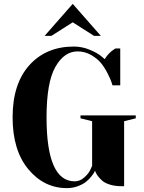

<svg xmlns="http://www.w3.org/2000/svg" viewBox="-20 -955 740 990"><path d="M365 -20Q392 -20 414.5 -40Q437 -60 446 -80L455 -100V-330L395 -345V-360H680V-345L620 -330V5H605Q573 5 547 -3Q521 -11 507.5 -23Q494 -35 485 -47Q476 -59 473 -67L470 -75Q468 -71 465 -65Q462 -59 449.5 -43.5Q437 -28 421.5 -16Q406 -4 380 5.5Q354 15 325 15Q207 15 126 -82.5Q45 -180 45 -350Q45 -523 131.5 -619Q218 -715 361 -715Q403 -715 442.5 -698.5Q482 -682 501 -666L520 -650Q529 -666 542.5 -679.5Q556 -693 566 -699L575 -705H600V-515H560Q558 -522 554 -534Q550 -546 535 -576Q520 -606 501.5 -629Q483 -652 450.5 -671Q418 -690 380 -690Q311 -690 265.5 -610Q220 -530 220 -350Q220 -20 365 -20ZM210 -770 355 -935 500 -770H465L355 -840L245 -770Z"/></svg>

Font: Yeseva One
Style: Regular
Weight: 400
Designer: Jovanny Lemonad
Foundry: Jovanny Lemonad
Version: Version 2.000